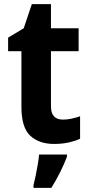

<svg xmlns="http://www.w3.org/2000/svg" viewBox="-20 -682 431 923"><path d="M283 -107Q303 -107 323.5 -111.5Q344 -116 365 -123V-15Q341 -4 309.5 3Q278 10 240 10Q168 10 125.5 -29.5Q83 -69 83 -168V-436H19V-501L94 -546L133 -662H225V-546H358V-436H225V-170Q225 -107 283 -107ZM302 71Q289 106 269.5 145Q250 184 227 221H141V208Q146 189 151.5 162.5Q157 136 161.5 109Q166 82 168 61H302Z"/></svg>

Font: Noto Sans Devanagari UI SemiCondensed
Style: Bold
Weight: 700
Width: 4
Designer: Jelle Bosma - Monotype Design Team
Foundry: Monotype Imaging Inc.
Version: Version 2.004; ttfautohint (v1.8.4.7-5d5b)